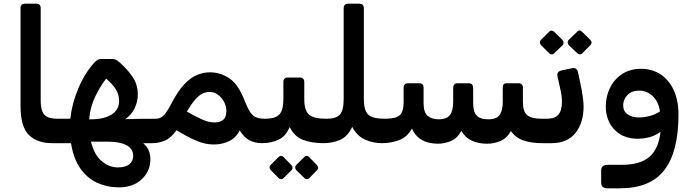

<svg xmlns="http://www.w3.org/2000/svg" viewBox="-20 -770 3742 1038"><path d="M298 4H262Q180 4 135.5 -41Q91 -86 91 -196V-726Q91 -750 117 -750H178Q189 -750 194.5 -743.5Q200 -737 200 -727V-232Q200 -188 209.5 -166Q219 -144 240 -136Q261 -128 293 -128H313Q328 -128 328 -113V-26Q328 4 298 4Z M297 4Q283 4 283 -15V-100Q283 -128 312 -128H360Q369 -211 404 -293.5Q439 -376 492 -434Q500 -442 507.5 -446.5Q515 -451 527 -451H588Q600 -451 608 -446.5Q616 -442 624 -435Q669 -396 697 -354Q725 -312 725 -260Q725 -220 707.5 -184Q690 -148 657 -126Q698 -127 736 -127.5Q774 -128 818 -128Q835 -128 835 -107V-24Q835 4 801 4H754Q775 22 784 43.5Q793 65 793 91Q793 155 746.5 199Q700 243 621 243Q560 243 506 218.5Q452 194 414.5 141Q377 88 364 4ZM624 -225Q624 -259 605.5 -288Q587 -317 554 -345Q523 -306 495 -248.5Q467 -191 462 -125H473Q541 -125 582.5 -150.5Q624 -176 624 -225ZM616 135Q660 135 680 117.5Q700 100 700 73Q700 34 664 15Q628 -4 565 -4H472Q490 69 530.5 102Q571 135 616 135Z M1139 11Q1106 11 1078 3.5Q1050 -4 1016 -20.5Q982 -37 934 -66Q905 -24 871.5 -10Q838 4 805 4Q790 4 790 -11V-98Q790 -128 820 -128Q836 -128 848.5 -134Q861 -140 874.5 -157Q888 -174 906 -209Q941 -277 975.5 -313.5Q1010 -350 1044.5 -364.5Q1079 -379 1115 -379Q1173 -379 1221.5 -345.5Q1270 -312 1304 -222Q1319 -184 1333 -163.5Q1347 -143 1365.5 -135.5Q1384 -128 1412 -128Q1427 -128 1427 -113V-26Q1427 4 1397 4Q1359 4 1329.5 -11Q1300 -26 1276 -65Q1256 -25 1218.5 -7Q1181 11 1139 11ZM1142 -108Q1167 -108 1185 -121Q1203 -134 1204 -168Q1204 -195 1191.5 -219Q1179 -243 1158 -258Q1137 -273 1113 -273Q1094 -273 1075.5 -264.5Q1057 -256 1036.5 -233Q1016 -210 990 -167Q1035 -142 1061 -129.5Q1087 -117 1104.5 -112.5Q1122 -108 1142 -108Z M1397 4Q1382 4 1382 -12V-98Q1382 -128 1412 -128Q1468 -128 1490 -151Q1512 -174 1512 -233V-326Q1512 -351 1536 -351H1600Q1625 -351 1625 -326V-233Q1625 -174 1650 -151Q1675 -128 1744 -128Q1759 -128 1759 -113V-26Q1759 4 1729 4Q1664 4 1617 -14.5Q1570 -33 1546 -84Q1527 -35 1487 -15.5Q1447 4 1397 4ZM1513 193Q1507 199 1499 198.5Q1491 198 1486 192L1443 149Q1438 144 1437.5 136Q1437 128 1443 122L1486 79Q1499 66 1513 79L1555 122Q1561 128 1561.5 136Q1562 144 1556 150ZM1652 193Q1646 199 1638 198.5Q1630 198 1625 192L1581 149Q1576 144 1576 136Q1576 128 1581 122L1625 79Q1638 66 1651 79L1693 122Q1699 128 1699.5 136Q1700 144 1694 150Z M1729 4Q1714 4 1714 -12V-98Q1714 -128 1744 -128Q1798 -128 1818 -151Q1838 -174 1838 -235V-725Q1838 -750 1862 -750H1922Q1947 -750 1947 -725V-235Q1947 -173 1970.5 -150.5Q1994 -128 2060 -128Q2075 -128 2075 -113V-26Q2075 4 2045 4Q1997 4 1954 -15Q1911 -34 1884 -84Q1860 -32 1819 -14Q1778 4 1729 4Z M2346 7Q2323 7 2297 1Q2271 -5 2247 -22.5Q2223 -40 2207 -75Q2182 -29 2137.5 -12.5Q2093 4 2045 4Q2030 4 2030 -12V-98Q2030 -128 2060 -128Q2119 -128 2140.5 -146.5Q2162 -165 2162 -218V-294Q2162 -320 2186 -320H2247Q2270 -320 2270 -295V-212Q2270 -163 2292 -144Q2314 -125 2351 -125Q2396 -125 2413 -149Q2430 -173 2430 -220V-293Q2430 -320 2454 -320H2514Q2538 -320 2538 -293V-213Q2538 -166 2556.5 -145.5Q2575 -125 2620 -125Q2665 -125 2681.5 -149Q2698 -173 2698 -220V-297Q2698 -320 2718 -320H2785Q2794 -320 2800.5 -313.5Q2807 -307 2807 -297V-218Q2807 -168 2829.5 -148Q2852 -128 2909 -128H2928Q2943 -128 2943 -113V-26Q2943 4 2912 4Q2852 4 2809 -11Q2766 -26 2742 -62Q2722 -24 2687 -8.5Q2652 7 2614 7Q2569 7 2533 -8.5Q2497 -24 2474 -62Q2453 -23 2418.5 -8Q2384 7 2346 7Z M2915 4Q2906 4 2902 -1.5Q2898 -7 2898 -14V-104Q2898 -118 2906 -123Q2914 -128 2928 -128H2937Q2980 -128 2999 -150.5Q3018 -173 3018 -220Q3018 -249 3011 -280L2994 -357Q2991 -372 2997 -379Q3003 -386 3015 -389L3072 -401Q3099 -407 3105 -379L3125 -283Q3129 -261 3132 -236Q3135 -211 3135 -195Q3135 -106 3091 -51Q3047 4 2961 4ZM2976 -482Q2971 -476 2962.5 -476Q2954 -476 2948 -483L2905 -526Q2899 -532 2898.5 -540Q2898 -548 2905 -555L2948 -598Q2954 -605 2962 -604.5Q2970 -604 2976 -598L3020 -555Q3026 -548 3026.5 -539.5Q3027 -531 3021 -525ZM3128 -482Q3122 -475 3114 -476Q3106 -477 3100 -483L3055 -526Q3049 -532 3049 -540.5Q3049 -549 3055 -555L3100 -598Q3113 -612 3127 -598L3171 -555Q3185 -540 3171 -525Z M3265 248Q3248 248 3239 241Q3230 234 3230 214V151Q3230 121 3268 121H3341Q3442 121 3491.5 77.5Q3541 34 3551 -58Q3528 -39 3493.5 -29Q3459 -19 3419 -20Q3367 -22 3330.5 -45.5Q3294 -69 3274.5 -107.5Q3255 -146 3255 -193Q3255 -248 3277.5 -294.5Q3300 -341 3343 -369.5Q3386 -398 3447 -398Q3505 -398 3550.5 -368.5Q3596 -339 3622 -283.5Q3648 -228 3648 -151Q3648 50 3572 149Q3496 248 3332 248ZM3349 -201Q3349 -169 3373 -152Q3397 -135 3433 -135Q3467 -135 3498 -144.5Q3529 -154 3548 -168Q3540 -220 3509 -250Q3478 -280 3437 -280Q3393 -280 3371 -255Q3349 -230 3349 -201Z"/></svg>

Font: Rubik Medium
Style: Regular
Weight: 500
Designer: Hubert and Fischer
Foundry: Hubert and Fischer
Version: Version 2.300; ttfautohint (v1.8.4.7-5d5b);gftools[0.9.30]